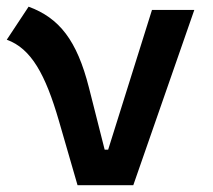

<svg xmlns="http://www.w3.org/2000/svg" viewBox="-22 -547 628 567"><path d="M207 0H371.6L551.8 -517.6H426.8L297.4 -105H287.1L240.7 -288.1C205.1 -428.2 153.3 -493.7 62.5 -527.3L-2 -429.7C70.3 -403.8 112.3 -326.7 151.9 -190.4Z"/></svg>

Font: Cascadia Code NF SemiBold
Style: Regular
Weight: 600
Monospace: yes
Designer: Aaron Bell
Foundry: Saja Typeworks
Version: Version 2404.023